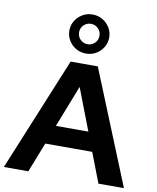

<svg xmlns="http://www.w3.org/2000/svg" viewBox="-109 -1085 950 1165"><g transform="rotate(10 366.0 -502.5)"><path d="M-3.9 0 284 -700H451.4L735.8 0H578.8L508 -183.5H218.8L146.9 0ZM263.7 -300.3H463.8L364.5 -558.2ZM366.5 -764.1Q332.6 -764.1 304.5 -780.4Q276.5 -796.7 260.1 -824.3Q243.7 -851.8 243.7 -884.5Q243.7 -917.4 260.1 -944.6Q276.5 -971.8 304.5 -988.3Q332.6 -1004.7 366.5 -1004.7Q400.3 -1004.7 428.2 -988.3Q456 -971.8 472.6 -944.6Q489.2 -917.4 489.2 -884.5Q489.2 -851.8 472.8 -824.3Q456.5 -796.7 428.4 -780.4Q400.3 -764.1 366.5 -764.1ZM366.9 -821.6Q392.6 -821.6 411 -839.8Q429.3 -858 429.3 -884.3Q429.3 -910.6 411 -928.9Q392.6 -947.3 366.9 -947.3Q340.3 -947.3 322 -929.1Q303.6 -910.9 303.6 -884.4Q303.6 -858.1 322 -839.8Q340.3 -821.6 366.9 -821.6Z"/></g></svg>

Font: Red Hat Display
Style: Regular
Weight: 300
Designer: Pentagram, MCKL
Foundry: Pentagram, MCKL
Version: Version 1.023